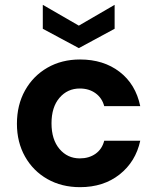

<svg xmlns="http://www.w3.org/2000/svg" viewBox="-20 -762 650 794"><path d="M311 12Q235 12 176 -21.5Q117 -55 83.5 -114.5Q50 -174 50 -250Q50 -328 83.5 -388Q117 -448 176 -482Q235 -516 311 -516Q408 -516 474.5 -465Q541 -414 560 -323H411Q402 -357 375 -376.5Q348 -396 310 -396Q259 -396 226 -357.5Q193 -319 193 -252Q193 -185 226 -146Q259 -107 310 -107Q348 -107 375 -126Q402 -145 411 -180H560Q541 -93 474.5 -40.5Q408 12 311 12ZM306 -563 157 -643V-742L306 -656L454 -742V-643Z"/></svg>

Font: DM Sans ExtraBold
Style: Regular
Weight: 800
Designer: Colophon Foundry, Jonny Pinhorn
Foundry: Colophon Foundry
Version: Version 4.004; ttfautohint (v1.8.4.7-5d5b)